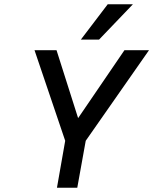

<svg xmlns="http://www.w3.org/2000/svg" viewBox="-20 -887 724 907"><path d="M608 -867 448 -700H362L489 -867ZM288 -222 143 -650H247L349 -329L568 -650H684L385 -222L345 0H249Z"/></svg>

Font: Overused Grotesk Medium
Style: Italic
Weight: 500
Italic angle: -10°
Version: Version 0.003